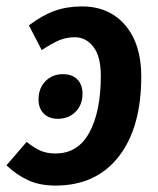

<svg xmlns="http://www.w3.org/2000/svg" viewBox="-46 -563 492 598"><path d="M394 -325Q394 -165 323.5 -75Q253 15 127 15Q78 15 42 -1.5Q6 -18 -26 -48L37 -121Q61 -102 80.5 -93.5Q100 -85 127 -85Q197 -85 232.5 -150.5Q268 -216 268 -327Q268 -387 245 -417Q222 -447 187 -447Q160 -447 137 -437Q114 -427 84 -407L44 -484Q85 -515 123.5 -529Q162 -543 209 -543Q294 -543 344 -484.5Q394 -426 394 -325ZM74 -253Q74 -288 95.5 -310Q117 -332 150 -332Q179 -332 195 -315.5Q211 -299 211 -271Q211 -236 189 -214.5Q167 -193 135 -193Q106 -193 90 -209.5Q74 -226 74 -253Z"/></svg>

Font: Fira Sans Extra Condensed Medium
Style: Italic
Weight: 500
Width: 3
Italic angle: -8°
Designer: Carrois Corporate & Edenspiekermann AG
Foundry: Carrois Corporate GbR & Edenspiekermann AG
Version: Version 4.203